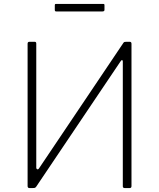

<svg xmlns="http://www.w3.org/2000/svg" viewBox="-20 -954 807 974"><path d="M156 -742Q164 -742 164 -733V-102Q164 -98 168.5 -95.5Q173 -93 178 -100L605 -735Q608 -740 611 -741Q614 -742 620 -742H638Q647 -742 647 -732V-10Q647 0 638 0H613Q603 0 603 -9V-642Q603 -648 599.5 -649Q596 -650 591 -642L163 -6Q159 -1 154.5 -0.5Q150 0 144 0H129Q125 0 122.5 -2.5Q120 -5 120 -10V-732Q120 -742 129 -742ZM510 -928V-904Q510 -896 500 -896H265Q261 -896 259.5 -898Q258 -900 258 -904V-927Q258 -934 263 -934H505Q510 -934 510 -928Z"/></svg>

Font: Libre Franklin Thin
Style: Regular
Weight: 100
Designer: Pablo Impallari, Rodrigo Fuenzalida, Nhung Nguyen
Foundry: Impallari Type
Version: Version 3.000